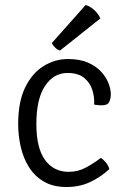

<svg xmlns="http://www.w3.org/2000/svg" viewBox="-20 -739 509 771"><path d="M358 -319Q360 -347.5 351 -377Q342 -406.5 318 -426.2Q294 -446 251 -446Q195.5 -446 160.8 -393.8Q126 -341.5 126 -241Q126 -144.5 160.8 -96.8Q195.5 -49 256 -49Q293.5 -49 325.5 -66.5Q357.5 -84 385 -105Q395.5 -98.5 405.8 -85.8Q416 -73 419 -60Q384.5 -28 342 -8Q299.5 12 247 12Q193.5 12 156.2 -9.8Q119 -31.5 96.2 -68Q73.5 -104.5 63.2 -149.5Q53 -194.5 53 -241Q53 -331 81.5 -388.8Q110 -446.5 155.8 -474.2Q201.5 -502 253 -502Q301 -502 334 -487.2Q367 -472.5 387 -450.2Q407 -428 416 -404Q425 -380 425 -361Q425 -343 418.5 -329.5Q412 -316 388 -316Q380.5 -316 373.5 -316.8Q366.5 -317.5 358 -319ZM324 -719Q343.5 -713 359.5 -697.8Q375.5 -682.5 383 -665L221 -536Q210.5 -539 201.5 -547.8Q192.5 -556.5 188 -566Z"/></svg>

Font: Signika Negative Light Light
Style: Regular
Weight: 300
Version: Version 2.001